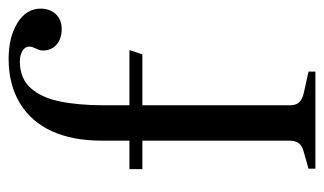

<svg xmlns="http://www.w3.org/2000/svg" viewBox="-173 -578 751 445"><g transform="rotate(-90 202.5 -355.5)"><path d="M34 0V-16L73 -27Q88 -31 93.5 -39Q99 -47 99 -61V-401H33V-431H99V-495Q99 -563 121 -611Q143 -659 186 -685Q229 -711 289 -711Q339 -711 372 -690.5Q405 -670 405 -637Q405 -615 392 -601.5Q379 -588 358 -588Q335 -588 321.5 -600Q308 -612 308 -631Q308 -637 309.5 -641Q311 -645 313 -649Q314 -652 315.5 -655Q317 -658 317 -663Q317 -673 307 -679Q297 -685 283 -685Q244 -685 221.5 -660.5Q199 -636 190 -592.5Q181 -549 181 -490V-431H309L299 -401H181V-59Q181 -46 187 -38.5Q193 -31 209 -27L259 -16V0Z"/></g></svg>

Font: Ibarra Real Nova Medium
Style: Regular
Weight: 500
Designer: Jose Maria Ribagorda & Octavio Pardo
Foundry: Jose Maria Ribagorda
Version: Version 2.000